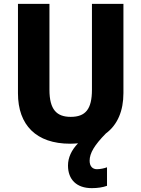

<svg xmlns="http://www.w3.org/2000/svg" viewBox="-20 -734 731 994"><path d="M444 98C444 59 469 17 528 -43C589 -88 619 -161 619 -252V-714H456V-270C456 -169 423 -129 346 -129C274 -129 236 -166 236 -269V-714H73V-251C73 -86 168 10 343 10C357 10 371 9 384 8C350 43 332 82 332 123C332 196 377 240 455 240C485 240 512 236 534 228V132C522 137 499 142 482 142C460 142 444 128 444 98Z"/></svg>

Font: Noto Sans Gurmukhi UI SemiCondensed ExtraBold
Style: Regular
Weight: 800
Width: 4
Designer: Jelle Bosma - Monotype Design Team
Foundry: Monotype Imaging Inc.
Version: Version 2.004